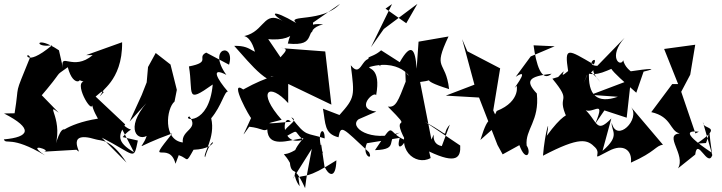

<svg xmlns="http://www.w3.org/2000/svg" viewBox="-48 -795 3758 1000"><path d="M259 -533C133 -618 127 -541 224 -560C72 -432 84 -539 109 -497C20 -277 56 -377 28 -205L-27 -204C127 -125 107 -81 -28 -69C-16 -39 8 -92 186 14C78 -59 230 -10 180 -5L351 -15C397 32 274 -123 451 -69C479 -60 528 -75 611 52L482 -78C658 11 647 47 670 -63L591 -81C659 -162 647 -69 553 -190L650 -2C556 -56 570 -92 604 -147L450 -292C535 -368 430 -246 493 -316C459 -318 591 -366 588 -575L401 -508H435C332 -421 263 -528 280 -441ZM387 -370C334 -357 449 -167 431 -271C428 -246 440 -216 462 -177C292 -151 228 -78 299 -114C274 -141 255 -92 231 -8C294 -168 178 -268 258 -208L149 -320C152 -304 141 -322 151 -277C301 -451 222 -385 305 -445C336 -326 395 -388 350 -383Z M883 13C936 31 917 61 960 -15C1107 -20 1063 -121 1020 24C1006 9 1076 -78 1052 -179C1107 -245 1121 -320 1139 -318C1082 -384 1047 -449 1131 -405C1026 -550 1180 -576 1145 -458L1026 -521C974 -496 1055 -472 936 -449C960 -308 914 -251 1060 -355C1040 -137 898 -170 938 -189C991 -121 896 -120 904 -53C800 -66 818 -230 861 -266L873 -327L840 -459L763 -519L723 -446L716 -366L690 -300L627 -162L742 -288C597 -141 660 -57 716 -87C690 -8 633 -22 849 -100C704 82 834 -70 866 58Z M1361 -395C1408 -399 1358 -406 1219 -329C1139 -386 1260 -171 1260 -181C1218 -85 1203 -70 1250 -135C1319 -127 1322 -109 1344 -121C1348 -24 1447 -62 1533 -76C1459 8 1479 44 1553 -61C1412 63 1410 -40 1462 53C1468 126 1513 71 1477 137L1576 -20C1548 132 1551 104 1541 185C1473 36 1477 133 1513 175L1506 129C1539 113 1547 141 1704 40C1701 144 1660 115 1642 72L1625 -42C1564 36 1609 -25 1634 3C1593 -113 1644 -146 1643 -74C1546 -107 1550 -77 1469 -184C1520 -163 1415 -136 1423 -74C1518 -125 1475 -117 1530 -67C1409 -29 1422 -213 1467 -161C1328 -149 1327 -148 1419 -171C1287 -320 1354 -368 1453 -258V-358L1678 -250L1646 -527L1434 -543L1411 -547C1513 -538 1303 -472 1465 -420L1326 -625C1302 -581 1327 -563 1337 -592C1534 -570 1482 -703 1451 -568C1616 -552 1521 -642 1635 -668C1492 -686 1595 -557 1582 -677L1723 -775C1632 -676 1441 -721 1495 -675C1363 -753 1352 -727 1442 -675C1330 -751 1336 -647 1244 -613C1189 -593 1259 -646 1287 -495L1385 -510C1251 -502 1280 -559 1172 -556C1262 -457 1359 -325 1446 -376Z M1937 -533C1879 -481 1821 -512 1938 -449C1831 -571 1847 -369 1779 -455C1799 -296 1802 -287 1720 -196L1634 -229C1648 -152 1640 -98 1715 -80C1728 -147 1734 -132 1874 -2C1898 45 1834 16 1863 -49L2034 -77C2007 16 2083 -48 2084 -150C2003 -22 2116 73 2195 28L2187 -6C2332 63 2352 24 2349 -37L2165 -161C2321 -74 2241 -88 2295 -146L2253 -34C2181 -48 2230 -136 2199 -68L2140 -368C2245 -381 2110 -387 2291 -331C2273 -487 2203 -425 2288 -605L2132 -578L2122 -437C2115 -543 2093 -575 2034 -471ZM2065 -370C2026 -270 2014 -233 1972 -240C2118 -92 1979 -221 2063 -65C1960 -105 2017 -178 1905 -13C2041 -17 1949 -71 2036 -105C1882 -51 1766 -134 1820 -174L1912 -214C1797 -226 1900 -324 1911 -299C1938 -445 1867 -434 1876 -446C2059 -498 2111 -348 2063 -423ZM1994 -774 1884 -549 1951 -644 2126 -775 2068 -674 1960 -750Z M2552 -153 2521 -220 2557 -439 2386 -528 2359 -591 2423 -354 2274 -297 2447 -287 2543 -40 2570 9 2657 -39C2691 53 2722 3 2695 -37C2686 -122 2763 -164 2748 -308C2685 -375 2706 -397 2825 -411C2772 -363 2744 -461 2731 -559L2841 -554L2716 -501L2638 -395C2729 -455 2599 -299 2642 -347C2642 -362 2670 -268 2539 -217C2505 -137 2502 -221 2454 -66Z M3100 -220 3216 -182 3238 -380 3029 -301 3170 -291C3063 -254 3012 -297 3020 -425C2991 -363 2974 -320 3009 -403C3077 -442 3005 -447 3080 -366C2979 -499 2966 -363 3114 -427L3204 -465C3065 -483 3136 -428 3266 -312L3304 -422C3386 -441 3336 -439 3225 -422C3309 -393 3213 -414 3198 -481C3183 -442 3117 -498 3205 -598L3063 -452C2992 -454 3072 -516 3045 -459C2908 -539 2891 -554 2911 -425C2843 -366 2928 -469 2859 -394L2829 -385C2939 -252 2846 -309 2904 -183C2952 -148 2950 -295 2800 -88C2820 -200 2790 -107 2780 16C2973 -85 3011 -69 3052 -27C3090 11 3017 47 3123 -9C3198 -49 3246 -13 3238 52C3367 -5 3367 -37 3405 -41L3238 -238C3291 -176 3163 -47 3138 -156C3134 -112 3186 -91 3090 -9L3136 -178C3051 -91 3067 -170 2986 -236C3022 -175 3116 -303 3052 -150Z M3573 10C3584 -83 3638 81 3662 13L3613 -159C3610 -115 3728 -147 3581 -47L3629 -50C3664 -135 3630 -196 3660 1C3474 -123 3562 -111 3592 -109L3574 -100L3500 -317L3547 -406L3573 -562L3411 -540L3484 -357H3453L3344 -211C3452 -187 3439 -113 3492 -100C3406 -93 3526 12 3483 82Z"/></svg>

Font: Asimov Silicon
Style: Regular
Weight: 400
Designer: Google
Version: Version 2.000980; 2014